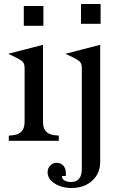

<svg xmlns="http://www.w3.org/2000/svg" viewBox="-20 -704 600 960"><path d="M99 -575V-674H197V-575ZM21 -435 195 -480V-95Q195 -64 209.5 -47.5Q224 -31 253 -28L274 -26V0H24V-26L45 -28Q74 -31 88.5 -47.5Q103 -64 103 -95V-364Q103 -384 94.5 -394Q86 -404 57 -418ZM385 -585V-684H483V-585ZM307 -435 481 -480V105Q481 163 441 199.5Q401 236 337 236Q288 236 253 213Q218 190 218 158Q218 138 231 124Q244 110 262 110Q287 110 299.5 127.5Q312 145 309 176H290Q290 192 303.5 199Q317 206 336 206Q362 206 375.5 189.5Q389 173 389 141V-364Q389 -384 380.5 -394Q372 -404 343 -418Z"/></svg>

Font: Redaction
Style: Regular
Weight: 400
Designer: Jeremy Mickel / Forest Young
Foundry: MCKL
Version: Version 2.001; Redaction